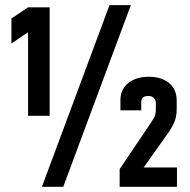

<svg xmlns="http://www.w3.org/2000/svg" viewBox="-20 -718 732 738"><path d="M87.9 -594.2 23.9 -550.8V-647L87.9 -689.9H170.9V-272.9H87.9ZM439.9 -67.9 558.1 -243.2Q570.8 -261.7 574.7 -271Q579.1 -282.2 579.1 -299.8V-321.8Q579.1 -333 571.8 -340.8Q564.5 -349.1 549.8 -349.1Q522.9 -349.1 522.9 -325.2V-293.9H442.9V-333Q442.9 -374.5 473.1 -398.9Q502.9 -422.9 551.8 -422.9Q601.6 -422.9 630.4 -398.4Q659.2 -374 659.2 -331.1V-299.8Q659.2 -272.5 651.4 -252Q644.5 -233.9 627 -208L532.2 -74.2H660.2V0H439.9ZM400.9 -698.2H482.9L223.1 0H141.1Z"/></svg>

Font: D-DIN Condensed
Style: DINCondensed-Bold
Weight: 700
Width: 3
Designer: Charles Nix
Foundry: Datto Inc.
Version: Version 1.10